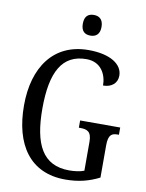

<svg xmlns="http://www.w3.org/2000/svg" viewBox="-99 -992 816 1071"><g transform="rotate(10 308.5 -456.0)"><path d="M345 -805C374 -805 398 -820 398 -863C398 -907 374 -922 345 -922C314 -922 292 -907 292 -863C292 -820 314 -805 345 -805ZM346 10C420 10 479 -5 538 -35V-217C538 -280 559 -288 592 -288H598V-329H371V-288H378C417 -288 443 -280 443 -221V-57C420 -48 389 -44 359 -44C208 -44 152 -156 152 -358C152 -566 210 -672 347 -672C431 -672 463 -604 463 -543C511 -543 543 -570 543 -613C543 -676 475 -724 350 -724C152 -724 48 -574 48 -358C48 -137 145 10 346 10Z"/></g></svg>

Font: Noto Serif Ethiopic Cn
Style: Regular
Weight: 400
Width: 3
Designer: Monotype Design Team
Foundry: Monotype Imaging Inc.
Version: Version 2.102